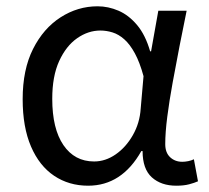

<svg xmlns="http://www.w3.org/2000/svg" viewBox="-20 -577 665 610"><path d="M260 13Q199 13 152 -18.5Q105 -50 78.5 -111.5Q52 -173 52 -262Q52 -356 85 -421.5Q118 -487 172.5 -522Q227 -557 290 -557Q324 -557 356.5 -543Q389 -529 415.5 -497.5Q442 -466 457 -414H460L483 -543H573Q562 -490 550.5 -431Q539 -372 528.5 -314.5Q518 -257 511.5 -206.5Q505 -156 505 -119Q505 -92 520.5 -77.5Q536 -63 559 -63Q568 -63 578 -65Q588 -67 596 -71L609 -1Q598 4 581 8.5Q564 13 540 13Q492 13 462.5 -13.5Q433 -40 433 -97H429Q367 13 260 13ZM279 -64Q315 -64 347.5 -86.5Q380 -109 402 -147.5Q424 -186 427 -232L436 -335Q424 -379 408.5 -407.5Q393 -436 375 -452Q357 -468 337.5 -474Q318 -480 299 -480Q260 -480 225 -455.5Q190 -431 168 -383Q146 -335 146 -263Q146 -168 181.5 -116Q217 -64 279 -64Z"/></svg>

Font: lbangla15
Style: Book
Weight: 400
Designer: Jelle Bosma - Monotype Design Team
Foundry: Monotype Imaging Inc.
Version: Version 2.003